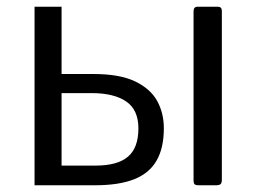

<svg xmlns="http://www.w3.org/2000/svg" viewBox="-20 -550 761 570"><path d="M82.6 0V-530H162.8V-330.3H257.1Q334.8 -330.3 380.6 -308.6Q426.3 -286.8 446.4 -250.7Q466.4 -214.5 466.4 -169.2Q466.4 -110.1 444.5 -72.6Q422.6 -35.1 377.7 -17.6Q332.7 0 262.4 0ZM162.8 -58.4H263.9Q328.6 -58.4 359.7 -84.7Q390.9 -111 390.9 -168.9Q390.9 -223.9 354.7 -248.7Q318.4 -273.6 251.7 -273.6H162.8ZM638.6 -16.7Q638.6 -7.2 635 -3.6Q631.3 0 620.9 0H569.8Q560.6 0 557.6 -3.1Q554.6 -6.2 554.6 -14.1V-516.4Q554.6 -530 566.4 -530H627.2Q638.6 -530 638.6 -517.2Z"/></svg>

Font: Libre Franklin Thin
Style: Regular
Weight: 100
Designer: Pablo Impallari, Rodrigo Fuenzalida, Nhung Nguyen
Foundry: Impallari Type
Version: Version 3.000